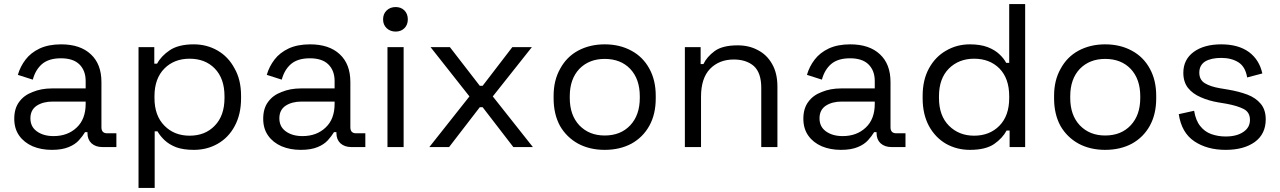

<svg xmlns="http://www.w3.org/2000/svg" viewBox="-20 -720 6268 940"><path d="M233.4 13.7Q181.6 13.7 139.6 -3.9Q97.7 -22.5 74.2 -55.7Q49.8 -89.8 49.8 -138.7Q49.8 -189.5 74.2 -221.7Q97.7 -253.9 139.6 -269.5Q181.6 -287.1 234.4 -287.1Q289.1 -287.1 399.4 -287.1Q399.4 -295.9 399.4 -323.2Q399.4 -375 368.2 -405.3Q337.9 -434.6 278.3 -434.6Q218.8 -434.6 185.5 -406.2Q153.3 -377.9 140.6 -330.1Q116.2 -337.9 67.4 -353.5Q79.1 -394.5 105.5 -428.7Q130.9 -461.9 173.8 -482.4Q217.8 -502.9 279.3 -502.9Q373 -502.9 424.8 -454.1Q476.6 -406.2 476.6 -318.4Q476.6 -244.1 476.6 -96.7Q476.6 -67.4 504.9 -67.4Q519.5 -67.4 549.8 -67.4Q549.8 -49.8 549.8 0Q533.2 0 481.4 0Q448.2 0 427.7 -18.6Q408.2 -37.1 408.2 -68.4Q408.2 -69.3 408.2 -73.2Q405.3 -73.2 396.5 -73.2Q384.8 -53.7 366.2 -33.2Q347.7 -12.7 316.4 0Q284.2 13.7 233.4 13.7ZM242.2 -53.7Q311.5 -53.7 355.5 -95.7Q399.4 -136.7 399.4 -211.9Q399.4 -215.8 399.4 -222.7Q358.4 -222.7 237.3 -222.7Q190.4 -222.7 159.2 -202.1Q128.9 -181.6 128.9 -140.6Q128.9 -99.6 160.2 -77.1Q192.4 -53.7 242.2 -53.7Z M658.2 200.2Q658.2 27.3 658.2 -489.3Q677.7 -489.3 735.4 -489.3Q735.4 -468.8 735.4 -408.2Q738.3 -408.2 749 -408.2Q768.6 -445.3 810.5 -473.6Q853.5 -502.9 928.7 -502.9Q992.2 -502.9 1044.9 -472.7Q1097.7 -442.4 1127.9 -385.7Q1160.2 -330.1 1160.2 -251Q1160.2 -247.1 1160.2 -238.3Q1160.2 -160.2 1128.9 -102.5Q1098.6 -45.9 1044.9 -15.6Q993.2 13.7 928.7 13.7Q877.9 13.7 842.8 1Q807.6 -12.7 785.2 -34.2Q763.7 -54.7 751 -77.1Q746.1 -77.1 737.3 -77.1Q737.3 -7.8 737.3 200.2Q717.8 200.2 658.2 200.2ZM908.2 -55.7Q984.4 -55.7 1031.2 -104.5Q1079.1 -153.3 1079.1 -240.2Q1079.1 -243.2 1079.1 -249Q1079.1 -335.9 1031.2 -384.8Q984.4 -432.6 908.2 -432.6Q833 -432.6 785.2 -384.8Q736.3 -335.9 736.3 -249Q736.3 -246.1 736.3 -240.2Q736.3 -153.3 785.2 -104.5Q833 -55.7 908.2 -55.7Z M1452.1 13.7Q1400.4 13.7 1358.4 -3.9Q1316.4 -22.5 1293 -55.7Q1268.6 -89.8 1268.6 -138.7Q1268.6 -189.5 1293 -221.7Q1316.4 -253.9 1358.4 -269.5Q1400.4 -287.1 1453.1 -287.1Q1507.8 -287.1 1618.2 -287.1Q1618.2 -295.9 1618.2 -323.2Q1618.2 -375 1586.9 -405.3Q1556.6 -434.6 1497.1 -434.6Q1437.5 -434.6 1404.3 -406.2Q1372.1 -377.9 1359.4 -330.1Q1335 -337.9 1286.1 -353.5Q1297.9 -394.5 1324.2 -428.7Q1349.6 -461.9 1392.6 -482.4Q1436.5 -502.9 1498 -502.9Q1591.8 -502.9 1643.6 -454.1Q1695.3 -406.2 1695.3 -318.4Q1695.3 -244.1 1695.3 -96.7Q1695.3 -67.4 1723.6 -67.4Q1738.3 -67.4 1768.6 -67.4Q1768.6 -49.8 1768.6 0Q1752 0 1700.2 0Q1667 0 1646.5 -18.6Q1627 -37.1 1627 -68.4Q1627 -69.3 1627 -73.2Q1624 -73.2 1615.2 -73.2Q1603.5 -53.7 1585 -33.2Q1566.4 -12.7 1535.2 0Q1502.9 13.7 1452.1 13.7ZM1460.9 -53.7Q1530.3 -53.7 1574.2 -95.7Q1618.2 -136.7 1618.2 -211.9Q1618.2 -215.8 1618.2 -222.7Q1577.1 -222.7 1456.1 -222.7Q1409.2 -222.7 1377.9 -202.1Q1347.7 -181.6 1347.7 -140.6Q1347.7 -99.6 1378.9 -77.1Q1411.1 -53.7 1460.9 -53.7Z M1877 0Q1877 -122.1 1877 -489.3Q1896.5 -489.3 1956.1 -489.3Q1956.1 -367.2 1956.1 0Q1936.5 0 1877 0ZM1917 -565.4Q1890.6 -565.4 1873 -582Q1855.5 -598.6 1855.5 -625Q1855.5 -652.3 1873 -668.9Q1890.6 -685.5 1917 -685.5Q1943.4 -685.5 1960 -668.9Q1976.6 -652.3 1976.6 -625Q1976.6 -598.6 1960 -582Q1943.4 -565.4 1917 -565.4Z M2082 0Q2130.9 -61.5 2278.3 -248Q2230.5 -308.6 2087.9 -489.3Q2111.3 -489.3 2182.6 -489.3Q2219.7 -441.4 2329.1 -299.8Q2333 -299.8 2342.8 -299.8Q2378.9 -347.7 2488.3 -489.3Q2511.7 -489.3 2584 -489.3Q2536.1 -428.7 2392.6 -248Q2442.4 -185.5 2588.9 0Q2565.4 0 2493.2 0Q2455.1 -48.8 2342.8 -195.3Q2339.8 -195.3 2329.1 -195.3Q2292 -146.5 2178.7 0Q2155.3 0 2082 0Z M2940.4 13.7Q2867.2 13.7 2810.5 -16.6Q2753.9 -47.9 2721.7 -103.5Q2690.4 -161.1 2690.4 -238.3Q2690.4 -242.2 2690.4 -251Q2690.4 -327.1 2722.7 -383.8Q2753.9 -441.4 2809.6 -471.7Q2867.2 -502.9 2940.4 -502.9Q3014.6 -502.9 3071.3 -471.7Q3127.9 -441.4 3159.2 -383.8Q3190.4 -327.1 3190.4 -251Q3190.4 -247.1 3190.4 -238.3Q3190.4 -161.1 3159.2 -104.5Q3127.9 -47.9 3071.3 -16.6Q3014.6 13.7 2940.4 13.7ZM2940.4 -56.6Q3018.6 -56.6 3065.4 -106.4Q3112.3 -156.2 3112.3 -240.2Q3112.3 -243.2 3112.3 -249Q3112.3 -333 3065.4 -382.8Q3018.6 -431.6 2940.4 -431.6Q2864.3 -431.6 2816.4 -382.8Q2769.5 -333 2769.5 -249Q2769.5 -246.1 2769.5 -240.2Q2769.5 -156.2 2816.4 -106.4Q2864.3 -56.6 2940.4 -56.6Z M3333 0Q3333 -122.1 3333 -489.3Q3352.5 -489.3 3410.2 -489.3Q3410.2 -467.8 3410.2 -406.2Q3413.1 -406.2 3423.8 -406.2Q3440.4 -441.4 3478.5 -469.7Q3516.6 -498 3591.8 -498Q3647.5 -498 3690.4 -474.6Q3734.4 -452.1 3759.8 -407.2Q3786.1 -362.3 3786.1 -295.9Q3786.1 -197.3 3786.1 0Q3766.6 0 3707 0Q3707 -72.3 3707 -290Q3707 -363.3 3670.9 -396.5Q3633.8 -428.7 3572.3 -428.7Q3501 -428.7 3456.1 -382.8Q3412.1 -336.9 3412.1 -246.1Q3412.1 -164.1 3412.1 0Q3392.6 0 3333 0Z M4096.7 13.7Q4044.9 13.7 4002.9 -3.9Q3960.9 -22.5 3937.5 -55.7Q3913.1 -89.8 3913.1 -138.7Q3913.1 -189.5 3937.5 -221.7Q3960.9 -253.9 4002.9 -269.5Q4044.9 -287.1 4097.7 -287.1Q4152.3 -287.1 4262.7 -287.1Q4262.7 -295.9 4262.7 -323.2Q4262.7 -375 4231.4 -405.3Q4201.2 -434.6 4141.6 -434.6Q4082 -434.6 4048.8 -406.2Q4016.6 -377.9 4003.9 -330.1Q3979.5 -337.9 3930.7 -353.5Q3942.4 -394.5 3968.8 -428.7Q3994.1 -461.9 4037.1 -482.4Q4081.1 -502.9 4142.6 -502.9Q4236.3 -502.9 4288.1 -454.1Q4339.8 -406.2 4339.8 -318.4Q4339.8 -244.1 4339.8 -96.7Q4339.8 -67.4 4368.2 -67.4Q4382.8 -67.4 4413.1 -67.4Q4413.1 -49.8 4413.1 0Q4396.5 0 4344.7 0Q4311.5 0 4291 -18.6Q4271.5 -37.1 4271.5 -68.4Q4271.5 -69.3 4271.5 -73.2Q4268.6 -73.2 4259.8 -73.2Q4248 -53.7 4229.5 -33.2Q4210.9 -12.7 4179.7 0Q4147.5 13.7 4096.7 13.7ZM4105.5 -53.7Q4174.8 -53.7 4218.8 -95.7Q4262.7 -136.7 4262.7 -211.9Q4262.7 -215.8 4262.7 -222.7Q4221.7 -222.7 4100.6 -222.7Q4053.7 -222.7 4022.5 -202.1Q3992.2 -181.6 3992.2 -140.6Q3992.2 -99.6 4023.4 -77.1Q4055.7 -53.7 4105.5 -53.7Z M4728.5 13.7Q4665 13.7 4612.3 -15.6Q4559.6 -45.9 4528.3 -102.5Q4497.1 -160.2 4497.1 -238.3Q4497.1 -242.2 4497.1 -251Q4497.1 -329.1 4528.3 -385.7Q4559.6 -442.4 4611.3 -471.7Q4664.1 -502.9 4728.5 -502.9Q4779.3 -502.9 4815.4 -489.3Q4850.6 -475.6 4872.1 -455.1Q4894.5 -434.6 4906.2 -412.1Q4911.1 -412.1 4920.9 -412.1Q4920.9 -484.4 4920.9 -700.2Q4940.4 -700.2 4999 -700.2Q4999 -525.4 4999 0Q4980.5 0 4922.9 0Q4922.9 -20.5 4922.9 -81.1Q4918.9 -81.1 4908.2 -81.1Q4888.7 -43.9 4846.7 -14.6Q4804.7 13.7 4728.5 13.7ZM4749 -55.7Q4825.2 -55.7 4873 -104.5Q4920.9 -153.3 4920.9 -240.2Q4920.9 -243.2 4920.9 -249Q4920.9 -335.9 4873 -384.8Q4825.2 -432.6 4749 -432.6Q4674.8 -432.6 4626 -384.8Q4577.1 -335.9 4577.1 -249Q4577.1 -246.1 4577.1 -240.2Q4577.1 -153.3 4626 -104.5Q4674.8 -55.7 4749 -55.7Z M5390.6 13.7Q5317.4 13.7 5260.7 -16.6Q5204.1 -47.9 5171.9 -103.5Q5140.6 -161.1 5140.6 -238.3Q5140.6 -242.2 5140.6 -251Q5140.6 -327.1 5172.9 -383.8Q5204.1 -441.4 5259.8 -471.7Q5317.4 -502.9 5390.6 -502.9Q5464.8 -502.9 5521.5 -471.7Q5578.1 -441.4 5609.4 -383.8Q5640.6 -327.1 5640.6 -251Q5640.6 -247.1 5640.6 -238.3Q5640.6 -161.1 5609.4 -104.5Q5578.1 -47.9 5521.5 -16.6Q5464.8 13.7 5390.6 13.7ZM5390.6 -56.6Q5468.8 -56.6 5515.6 -106.4Q5562.5 -156.2 5562.5 -240.2Q5562.5 -243.2 5562.5 -249Q5562.5 -333 5515.6 -382.8Q5468.8 -431.6 5390.6 -431.6Q5314.5 -431.6 5266.6 -382.8Q5219.7 -333 5219.7 -249Q5219.7 -246.1 5219.7 -240.2Q5219.7 -156.2 5266.6 -106.4Q5314.5 -56.6 5390.6 -56.6Z M5980.5 13.7Q5889.6 13.7 5827.1 -28.3Q5764.6 -70.3 5751 -161.1Q5776.4 -167 5826.2 -177.7Q5834 -129.9 5856.4 -102.5Q5877.9 -75.2 5910.2 -63.5Q5943.4 -51.8 5980.5 -51.8Q6035.2 -51.8 6067.4 -74.2Q6099.6 -95.7 6099.6 -132.8Q6099.6 -170.9 6068.4 -186.5Q6038.1 -202.1 5985.4 -211.9Q5971.7 -213.9 5944.3 -218.8Q5897.5 -226.6 5858.4 -244.1Q5819.3 -260.7 5795.9 -290Q5773.4 -319.3 5773.4 -363.3Q5773.4 -428.7 5824.2 -465.8Q5875 -502.9 5959 -502.9Q6042 -502.9 6093.8 -465.8Q6145.5 -427.7 6160.2 -360.4Q6135.7 -353.5 6085.9 -340.8Q6077.1 -393.6 6043 -415Q6008.8 -436.5 5959 -436.5Q5909.2 -436.5 5879.9 -418.9Q5851.6 -400.4 5851.6 -364.3Q5851.6 -329.1 5878.9 -312.5Q5906.2 -295.9 5952.1 -288.1Q5965.8 -286.1 5993.2 -281.2Q6044.9 -272.5 6086.9 -256.8Q6127.9 -241.2 6152.3 -211.9Q6176.8 -182.6 6176.8 -135.7Q6176.8 -64.5 6124 -25.4Q6070.3 13.7 5980.5 13.7Z"/></svg>

Font: Kadena Space Grotesk
Style: Regular
Weight: 400
Designer: Florian Karsten
Version: Version 2.000